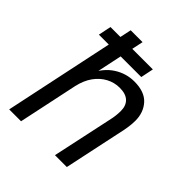

<svg xmlns="http://www.w3.org/2000/svg" viewBox="-196 -835 961 961"><g transform="rotate(45 284.5 -355.0)"><path d="M25 0 175 -710H259L196 -412L184 -416Q214 -479 263 -510.5Q312 -542 370 -542Q442 -542 477 -503.5Q512 -465 512 -406Q512 -382 507.5 -354Q503 -326 498 -306L433 0H349L417 -317Q421 -334 423.5 -352Q426 -370 426 -390Q426 -427 404.5 -447.5Q383 -468 340 -468Q302 -468 268.5 -450Q235 -432 211 -398.5Q187 -365 176 -316L109 0ZM78 -582 92 -650H392L378 -582Z"/></g></svg>

Font: Geist
Style: Italic
Weight: 400
Italic angle: -12°
Designer: Basement.studio, Andrés Briganti, Mateo Zaragoza
Foundry: Basement.studio, Vercel, Andrés Briganti, Guido Ferreyra, Mateo Zaragoza
Version: Version 1.500